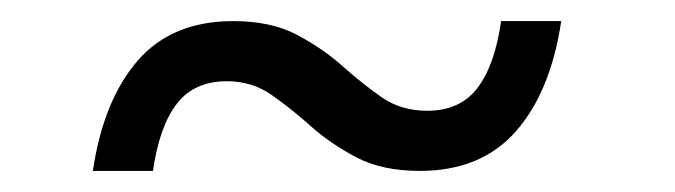

<svg xmlns="http://www.w3.org/2000/svg" viewBox="-20 -363 640 182"><path d="M378 -201Q342 -201 317.5 -214Q293 -227 274.5 -243.5Q256 -260 237.5 -273Q219 -286 195 -286Q164 -286 147.5 -264.5Q131 -243 125 -201H68Q78 -268 110.5 -305.5Q143 -343 201 -343Q237 -343 261.5 -330Q286 -317 304.5 -300.5Q323 -284 341.5 -271Q360 -258 385 -258Q416 -258 432.5 -279.5Q449 -301 455 -343H512Q502 -276 469 -238.5Q436 -201 378 -201Z"/></svg>

Font: Spectral ExtraBold
Style: Italic
Weight: 800
Italic angle: -10°
Designer: Jean-Baptiste Levee
Foundry: Production Type
Version: Version 2.001